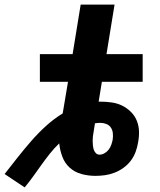

<svg xmlns="http://www.w3.org/2000/svg" viewBox="-76 -755 696 833"><path d="M31 58 -56 0Q-28 -36 0.5 -72Q29 -108 59 -142.5Q89 -177 123 -208Q157 -239 196 -263L219 -400H97V-520H239L274 -735H421L386 -520H543V-400H366L352 -314H359Q384 -314 408.5 -310.5Q433 -307 453.5 -297Q474 -287 491 -270.5Q508 -254 517 -232.5Q526 -211 527 -186.5Q528 -162 523 -137Q520 -117 512.5 -96.5Q505 -76 492 -58.5Q479 -41 460.5 -27.5Q442 -14 421.5 -6Q401 2 380 5Q359 8 338 8Q307 8 277.5 0Q248 -8 226.5 -27.5Q205 -47 194.5 -75Q184 -103 181 -133Q159 -112 140 -88Q121 -64 103.5 -39.5Q86 -15 68.5 9.5Q51 34 31 58ZM356 -84Q367 -84 378 -90.5Q389 -97 396 -106.5Q403 -116 407 -127.5Q411 -139 413 -150Q415 -164 413.5 -177.5Q412 -191 405 -201.5Q398 -212 385.5 -217Q373 -222 359 -222Q353 -222 347.5 -221.5Q342 -221 336 -220L330 -182Q328 -172 327 -162.5Q326 -153 326 -143.5Q326 -134 327 -124.5Q328 -115 330.5 -106.5Q333 -98 339.5 -91Q346 -84 356 -84Z"/></svg>

Font: Iosevka Aile Heavy
Style: Italic
Weight: 900
Italic angle: -9°
Designer: Belleve Invis
Foundry: Belleve Invis
Version: Version 31.1.0; ttfautohint (v1.8.4)